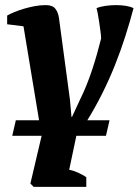

<svg xmlns="http://www.w3.org/2000/svg" viewBox="-20 -532 543 752"><path d="M42 -61H133L72 -429L8 -437V-471Q20 -478 37 -485Q54 -492 74.5 -498Q95 -504 116.5 -508Q138 -512 159 -512Q186 -512 197 -497.5Q208 -483 211 -461L254 -141L260 -74H262L294 -143Q306 -167 318 -196.5Q330 -226 340.5 -257.5Q351 -289 360 -321Q369 -353 376 -381Q376 -392 373.5 -409.5Q371 -427 368.5 -445Q366 -463 363 -478.5Q360 -494 358 -500Q372 -506 393 -509Q414 -512 435 -512Q455 -512 473.5 -509Q492 -506 503 -500Q489 -447 471 -390.5Q453 -334 430.5 -277.5Q408 -221 380.5 -166Q353 -111 322 -61H409L395 0H279L251 133Q268 136 286.5 144.5Q305 153 318 162V200H112L99 187L143 0H28Z"/></svg>

Font: PT Serif
Style: Bold Italic
Weight: 700
Italic angle: -12°
Designer: A.Korolkova, O.Umpeleva, V.Yefimov
Foundry: ParaType Ltd
Version: Version 1.000W OFL